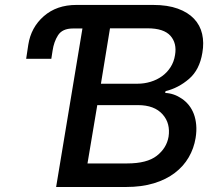

<svg xmlns="http://www.w3.org/2000/svg" viewBox="-20 -747 864 767"><path d="M93 -568.2Q103.7 -637.4 154.8 -682.2Q206.3 -727.3 285.2 -727.3H591.3Q649.5 -727.3 690.2 -712.5Q730.8 -697.8 755.1 -672.1Q779.5 -646.3 787.5 -611.3Q795.5 -576.3 788.4 -536.2Q777.3 -468 735.1 -431.8Q693.2 -395.6 641.3 -382.8L639.9 -375.7Q675.1 -374.3 706.7 -352.6Q722.3 -342 734.6 -326.7Q746.8 -311.4 754.3 -291.7Q761.7 -272 763.8 -248Q766 -224.1 761.4 -195.7Q754.6 -154.1 733.8 -118.4Q713.1 -82.7 678.4 -56.3Q643.8 -29.8 595 -14.9Q546.2 0 483 0H204.2L309.3 -633.2H271Q229 -633.2 211.6 -605.8Q195.3 -580.3 190 -544.4L185 -512.1H84.5ZM487.9 -94.1Q567.1 -94.1 606.2 -124.6Q645.6 -155.2 653.4 -201Q657.3 -226.9 651.6 -249.3Q646 -271.7 629.6 -290.1Q596.9 -327.1 530.9 -327.1H368.6L329.5 -94.1ZM383.2 -412.6H529.8Q556.5 -412.6 581.7 -420.3Q606.9 -427.9 627.1 -442.5Q647.4 -457 661.2 -478.5Q675.1 -500 679.3 -527.7Q687.1 -573.9 661.2 -603.7Q634.6 -633.9 569.2 -633.9H419.4Z"/></svg>

Font: Inter P Medium
Style: Italic
Weight: 500
Italic angle: 9.39999°
Designer: Rasmus Andersson
Foundry: rsms
Version: Version 3.018;git-588b23468